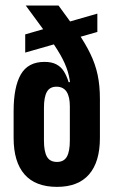

<svg xmlns="http://www.w3.org/2000/svg" viewBox="-20 -684 421 712"><path d="M191.5 9Q111.5 9 71 -37.2Q30.5 -83.5 30.5 -172.5V-272Q30.5 -361.5 57.2 -408Q84 -454.5 145 -454.5Q172 -454.5 189.2 -445.2Q206.5 -436 217 -419.2Q227.5 -402.5 234.5 -379.5H262.5L239 -290.5Q239 -307.5 236 -321Q233 -334.5 227 -343.8Q221 -353 211.5 -357.8Q202 -362.5 189.5 -362.5Q164.5 -362.5 153.8 -343.2Q143 -324 143 -284.5V-163Q143 -122.5 154 -103Q165 -83.5 191.5 -83.5Q217 -83.5 228 -103Q239 -122.5 239 -163Q239 -206 239 -249Q239 -292 239 -335.5Q240 -341 240.5 -346.2Q241 -351.5 241.5 -357Q240 -390 231.2 -419Q222.5 -448 203.8 -480.8Q185 -513.5 153.5 -557.2Q122 -601 75.5 -663.5H197Q238.5 -607.5 267.8 -564.8Q297 -522 315.2 -484.2Q333.5 -446.5 342 -406.8Q350.5 -367 350.5 -317.5V-172.5Q350.5 -83.5 310.2 -37.2Q270 9 191.5 9ZM73.5 -489V-556.5L341 -633.5V-565.5Z"/></svg>

Font: Anek Tamil Condensed SemiBold
Style: Regular
Weight: 600
Width: 3
Designer: Aadarsh Rajan (Tamil), Yesha Goshar (Latin)
Foundry: Ek Type
Version: Version 1.003